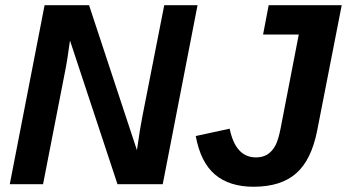

<svg xmlns="http://www.w3.org/2000/svg" viewBox="-20 -708 1333 738"><path d="M230.5 -435.5 145.5 0H17.6L151.4 -688H322.3L506.3 -130.9Q513.7 -181.2 517.8 -207.3Q522 -233.4 526.4 -255.9L611.3 -688H739.3L605.5 0H431.6L249 -552.2Q243.7 -512.7 239 -483.4Q234.4 -454.1 230.5 -435.5ZM954.6 9.8Q861.8 9.8 806.4 -37.1Q751 -84 732.4 -185.1L862.8 -213.4Q885.3 -103 963.9 -103Q990.2 -103 1008.3 -114.7Q1026.4 -126.5 1038.1 -147.9Q1049.8 -169.4 1058.6 -214.8L1128.4 -575.2H991.2L1012.7 -688H1293.5L1199.2 -206.5Q1177.2 -93.8 1118.7 -42Q1060.1 9.8 954.6 9.8Z"/></svg>

Font: Arimo
Style: Bold Italic
Weight: 700
Italic angle: -12°
Designer: Steve Matteson
Foundry: Monotype Imaging Inc.
Version: Version 1.33